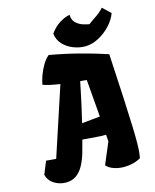

<svg xmlns="http://www.w3.org/2000/svg" viewBox="-138 -1050 931 1152"><g transform="rotate(-15 327.0 -473.5)"><path d="M576.2 -667Q585.4 -502.4 590.8 -392.8Q596.2 -283.2 598.4 -215.3Q600.6 -147.5 600.1 -109.4Q599.6 -71.3 597.4 -51.5Q595.2 -31.7 592.3 -16.6Q568.8 -2.9 543 3.2Q517.1 9.3 491.7 9.8Q455.6 10.3 424.8 -0.5Q394 -11.2 379.4 -29.8L435.5 -162.6L432.6 -205.1H406.7Q366.7 -207.5 337.6 -209.7Q308.6 -211.9 287.6 -213.9Q277.3 -172.9 265.4 -132.8Q253.4 -92.8 235.6 -60.3Q217.8 -27.8 190.9 -8.8Q164.1 10.3 124.5 9.8Q84.5 8.8 52.7 -12Q21 -32.7 12.2 -68.4L44.4 -147.9L106 -142.6L246.6 -569.8Q213.9 -574.7 185.8 -580.8Q157.7 -586.9 141.1 -593.8Q145.5 -619.1 156.7 -649.9Q168 -680.7 184.8 -709.5Q201.7 -738.3 223.6 -756.3Q315.4 -740.2 404.5 -717.3Q493.7 -694.3 576.2 -667ZM365.7 -555.7Q362.3 -538.6 354.2 -500Q346.2 -461.4 335.2 -411.1Q324.2 -360.8 311.5 -309.1Q340.3 -312 371.8 -315.2Q403.3 -318.4 424.8 -320.3L405.8 -552.2Q396.5 -553.2 386.5 -554.2Q376.5 -555.2 365.7 -555.7ZM452.6 -749.5Q414.6 -749 377 -763.7Q339.4 -778.3 313.5 -806.4Q287.6 -834.5 283.7 -873Q309.6 -909.7 343.8 -930.9Q377.9 -952.1 407.2 -957Q407.7 -923.8 427 -906Q446.3 -888.2 470.2 -880.9Q494.1 -873.5 508.3 -871.6Q525.9 -885.7 554 -904.1Q582 -922.4 605 -947.8L653.8 -901.9Q639.2 -861.8 606.7 -827.4Q574.2 -793 533.4 -771.7Q492.7 -750.5 452.6 -749.5Z"/></g></svg>

Font: Fruktur
Style: Italic
Weight: 400
Italic angle: -8°
Designer: Viktoriya Grabowska, Eben Sorkin
Foundry: Viktoriya Grabowska
Version: Version 1.008; ttfautohint (v1.8.4.7-5d5b)